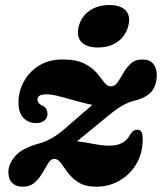

<svg xmlns="http://www.w3.org/2000/svg" viewBox="-20 -710 628 744"><path d="M533 -171.5Q533 -116 508.2 -74.5Q483.5 -33 442.5 -9.8Q401.5 13.5 354 13.5Q311 13.5 285 -2.8Q259 -19 243.2 -40.5Q227.5 -62 216 -78.2Q204.5 -94.5 190 -94.5Q177.5 -94.5 167.2 -78.2Q157 -62 145 -40.8Q133 -19.5 114.8 -3Q96.5 13.5 67.5 13.5Q42.5 13.5 27.5 -0.8Q12.5 -15 12.5 -43Q12.5 -74.5 39.2 -105.5Q66 -136.5 133.5 -154.5Q163.5 -163.5 189.8 -180Q216 -196.5 250.5 -228Q280 -254 301.8 -272.5Q323.5 -291 338 -303.5Q312 -308.5 278 -318.2Q244 -328 212 -336.2Q180 -344.5 160 -344.5Q125 -344.5 125 -324Q125 -318.5 129 -312.2Q133 -306 144 -300.5Q155.5 -295.5 159.8 -287Q164 -278.5 164 -268.5Q164 -252 151.5 -242.5Q139 -233 120.5 -233Q89.5 -233 70.5 -253.5Q51.5 -274 51.5 -313Q51.5 -354.5 71.8 -392.8Q92 -431 130.2 -455.2Q168.5 -479.5 222 -479.5Q275.5 -479.5 306.5 -463.8Q337.5 -448 354.8 -427.5Q372 -407 383.5 -391.2Q395 -375.5 410.5 -375.5Q425 -375.5 435.8 -391.2Q446.5 -407 458.2 -427.5Q470 -448 487 -463.8Q504 -479.5 531.5 -479.5Q560 -479.5 574 -462.5Q588 -445.5 587.5 -417.5Q586.5 -377 565.8 -353.8Q545 -330.5 501.5 -320Q473.5 -313 446 -295.8Q418.5 -278.5 380 -245.5Q341 -213.5 317 -194Q293 -174.5 278.5 -162.5Q305.5 -159.5 341.5 -152.5Q377.5 -145.5 403.5 -145.5Q463 -145.5 484 -188Q491 -199.5 498 -203.5Q505 -207.5 513 -207.5Q533 -207.5 533 -171.5ZM359.5 -526Q314.5 -526 294.8 -548Q275 -570 285.5 -609Q295.5 -646.5 327 -668.5Q358.5 -690.5 403.5 -690.5Q448.5 -690.5 467.8 -668.5Q487 -646.5 477 -609Q467 -570.5 435.8 -548.2Q404.5 -526 359.5 -526Z"/></svg>

Font: Fraunces 9pt Soft
Style: Bold Italic
Weight: 700
Italic angle: -16°
Version: Version 1.000;[b76b70a41]